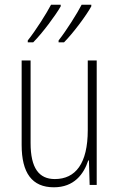

<svg xmlns="http://www.w3.org/2000/svg" viewBox="-20 -786 507 816"><path d="M368 -759V-766H327C308 -729 262 -656 229 -614V-606H252C291 -645 348 -722 368 -759ZM238 -759V-766H197C177 -728 133 -658 98 -614V-606H121C161 -646 217 -722 238 -759ZM391 -529H353V-233C353 -91 301 -25 213 -25C146 -25 110 -71 110 -178V-529H72V-170C72 -51 116 10 209 10C295 10 336 -46 355 -104H358L361 0H391Z"/></svg>

Font: Noto Sans Gujarati Condensed ExtraLight
Style: Regular
Weight: 200
Width: 3
Designer: Jelle Bosma - Monotype Design Team, Universal Thirst
Foundry: Monotype Imaging Inc.
Version: Version 2.106